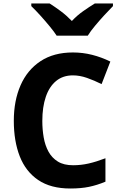

<svg xmlns="http://www.w3.org/2000/svg" viewBox="-20 -1067 687 1098"><path d="M382 11Q270 11 198.5 -37.5Q127 -86 93 -173Q59 -260 59 -376Q59 -491 97.5 -579Q136 -667 211.5 -717Q287 -767 397 -767Q453 -767 506.5 -753.5Q560 -740 611 -715L561 -586Q519 -607 477.5 -621.5Q436 -636 397 -636Q340 -636 301 -604Q262 -572 242 -513.5Q222 -455 222 -375Q222 -326 230 -280.5Q238 -235 257.5 -199.5Q277 -164 311 -143Q345 -122 398 -122Q443 -122 487 -132Q531 -142 583 -162V-28Q535 -8 489 1.5Q443 11 382 11ZM304 -863Q290 -885 264.5 -916Q239 -947 211 -978Q183 -1009 159 -1032V-1047H264Q294 -1028 327 -1003.5Q360 -979 391 -947Q421 -979 456 -1003.5Q491 -1028 522 -1047H626V-1032Q604 -1010 576.5 -980Q549 -950 523.5 -919.5Q498 -889 482 -863Z"/></svg>

Font: Menbere
Style: Regular
Weight: 400
Designer: Aleme Tadesse
Foundry: Sorkin Type Co
Version: Version 1.000